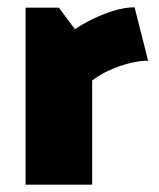

<svg xmlns="http://www.w3.org/2000/svg" viewBox="-20 -505 435 525"><path d="M232 0V-285Q253 -301 279.5 -313Q306 -325 333.5 -332Q361 -339 385 -339L348 -485Q321 -485 290.5 -475.5Q260 -466 232.5 -452.5Q205 -439 185 -425L141 -484H50V0Z"/></svg>

Font: Catamaran Thin Black
Style: Regular
Weight: 900
Version: Version 2.000